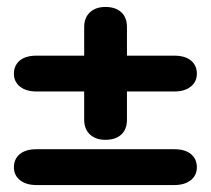

<svg xmlns="http://www.w3.org/2000/svg" viewBox="-20 -532 606 552"><path d="M20 -320Q20 -344 37 -358Q54 -372 85 -372H222V-454Q222 -481 238.5 -496.5Q255 -512 283 -512Q312 -512 328.5 -497Q345 -482 345 -454V-372H481Q512 -372 529 -358Q546 -344 546 -320Q546 -297 528.5 -283Q511 -269 481 -269H345V-188Q345 -160 328.5 -145Q312 -130 283 -130Q255 -130 238.5 -145.5Q222 -161 222 -188V-269H85Q55 -269 37.5 -283Q20 -297 20 -320ZM546 -51Q546 -28 528.5 -14Q511 0 481 0H85Q55 0 37.5 -14Q20 -28 20 -51Q20 -75 37 -89Q54 -103 85 -103H481Q512 -103 529 -89Q546 -75 546 -51Z"/></svg>

Font: Kodchasan
Style: Bold
Weight: 700
Designer: Katatrad Aksorn Co.,Ltd.
Foundry: Cadson Demak Co.,Ltd.
Version: Version 1.000; ttfautohint (v1.6)